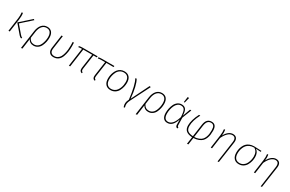

<svg xmlns="http://www.w3.org/2000/svg" viewBox="215 -2498 6721 4450"><g transform="rotate(30 3576.0 -273.0)"><path d="M422 8Q388 -2 357 -38L159 -270L452 -531L476 -513L203 -268L380 -61Q409 -28 436 -18ZM79 0 129 -355Q142 -448 131 -522L163 -527Q177 -449 162 -347L113 0Z M818 -531Q898 -531 941 -478.5Q984 -426 984 -332Q984 -276 972 -220Q960 -164 934.5 -110.5Q909 -57 861 -23.5Q813 10 750 10Q648 10 604 -77L566 196L530 200L600 -296Q616 -402 672 -466.5Q728 -531 818 -531ZM749 -21Q804 -21 845.5 -52.5Q887 -84 908 -134.5Q929 -185 939 -234.5Q949 -284 949 -332Q949 -415 915 -458Q881 -501 817 -501Q742 -501 695 -445Q648 -389 633 -290L609 -118Q650 -21 749 -21Z M1531 -520Q1534 -476 1534 -424Q1534 -342 1523.5 -272Q1513 -202 1487.5 -135Q1462 -68 1410 -29Q1358 10 1284 10Q1211 10 1174 -35.5Q1137 -81 1148 -159L1199 -520H1233L1182 -158Q1173 -91 1201.5 -56.5Q1230 -22 1286 -21Q1337 -20 1376.5 -45.5Q1416 -71 1438.5 -111Q1461 -151 1475.5 -207Q1490 -263 1495 -315Q1500 -367 1500 -425Q1500 -466 1498 -520Z M2071 -489 2017 -111Q2011 -70 2019 -52Q2027 -34 2052 -21L2040 5Q2002 -10 1989 -36Q1976 -62 1983 -113L2037 -489H1799L1730 0H1696L1765 -489Q1711 -489 1673 -480L1668 -509Q1711 -520 1779 -520H2165L2160 -489Z M2417 -489 2363 -111Q2357 -70 2365 -52Q2373 -34 2398 -21L2386 5Q2348 -9 2335 -35.5Q2322 -62 2329 -113L2383 -489H2293Q2227 -489 2195 -480L2190 -509Q2217 -520 2301 -520H2614L2609 -489Z M2810 10Q2724 10 2676.5 -44.5Q2629 -99 2629 -198Q2629 -240 2637 -283.5Q2645 -327 2664 -372.5Q2683 -418 2711 -452.5Q2739 -487 2783 -509Q2827 -531 2882 -531Q2968 -531 3015.5 -478Q3063 -425 3063 -327Q3063 -273 3050 -218Q3037 -163 3009.5 -110Q2982 -57 2930 -23.5Q2878 10 2810 10ZM2810 -21Q2857 -21 2895.5 -41.5Q2934 -62 2958 -94Q2982 -126 2998.5 -167Q3015 -208 3021.5 -248Q3028 -288 3028 -326Q3028 -411 2990.5 -456Q2953 -501 2882 -501Q2823 -501 2778 -470.5Q2733 -440 2709.5 -391Q2686 -342 2675 -293Q2664 -244 2664 -196Q2664 -112 2702 -66.5Q2740 -21 2810 -21Z M3207 -525Q3288 -387 3319 -50L3554 -526L3588 -518L3330 -9Q3300 50 3295 93.5Q3290 137 3307 194L3277 200Q3256 144 3260 96.5Q3264 49 3295 -12Q3250 -392 3174 -516Z M3887 -531Q3967 -531 4010 -478.5Q4053 -426 4053 -332Q4053 -276 4041 -220Q4029 -164 4003.5 -110.5Q3978 -57 3930 -23.5Q3882 10 3819 10Q3717 10 3673 -77L3635 196L3599 200L3669 -296Q3685 -402 3741 -466.5Q3797 -531 3887 -531ZM3818 -21Q3873 -21 3914.5 -52.5Q3956 -84 3977 -134.5Q3998 -185 4008 -234.5Q4018 -284 4018 -332Q4018 -415 3984 -458Q3950 -501 3886 -501Q3811 -501 3764 -445Q3717 -389 3702 -290L3678 -118Q3719 -21 3818 -21Z M4445 -746 4484 -744 4449 -602H4425ZM4413 -531Q4487 -531 4523.5 -483.5Q4560 -436 4564 -316L4638 -520H4673L4576 -270L4581 -74Q4582 -36 4613 -26L4599 5Q4547 -8 4547 -67L4546 -205Q4508 -92 4456 -41Q4404 10 4332 10Q4261 10 4223 -38Q4185 -86 4185 -181Q4185 -237 4197.5 -295Q4210 -353 4235.5 -407.5Q4261 -462 4307.5 -496.5Q4354 -531 4413 -531ZM4412 -501Q4363 -501 4324.5 -469.5Q4286 -438 4264 -388.5Q4242 -339 4231 -286Q4220 -233 4220 -181Q4220 -21 4334 -21Q4396 -21 4447.5 -76Q4499 -131 4541 -264Q4535 -402 4507 -451.5Q4479 -501 4412 -501Z M5215 -531Q5346 -531 5346 -362Q5346 -303 5340 -257Q5334 -211 5314.5 -160Q5295 -109 5262 -75Q5229 -41 5170.5 -17Q5112 7 5033 10L5007 196L4972 200L4999 10Q4888 3 4834 -43.5Q4780 -90 4780 -185Q4780 -326 4878 -520H4913Q4814 -331 4814 -187Q4814 -100 4860 -63.5Q4906 -27 5003 -21L5050 -354Q5075 -531 5215 -531ZM5215 -502Q5162 -502 5129 -467Q5096 -432 5083 -345L5037 -20Q5107 -23 5158 -44Q5209 -65 5238 -96Q5267 -127 5284.5 -173.5Q5302 -220 5307 -263Q5312 -306 5312 -362Q5312 -502 5215 -502Z M5790 200 5871 -367Q5888 -501 5785 -501Q5725 -501 5669 -448.5Q5613 -396 5569 -300L5527 0H5493L5543 -355Q5556 -448 5545 -522L5576 -525Q5588 -462 5578 -371Q5619 -449 5674 -490Q5729 -531 5787 -531Q5854 -531 5885 -488.5Q5916 -446 5905 -369L5823 196Z M6244 10Q6158 10 6110.5 -45Q6063 -100 6063 -198Q6063 -241 6070.5 -283Q6078 -325 6098.5 -370.5Q6119 -416 6150 -450Q6181 -484 6233.5 -506Q6286 -528 6353 -528Q6410 -528 6549 -520L6545 -492L6414 -500Q6496 -445 6496 -317Q6496 -265 6482.5 -211Q6469 -157 6441 -106Q6413 -55 6362 -22.5Q6311 10 6244 10ZM6244 -21Q6304 -21 6348.5 -51.5Q6393 -82 6416.5 -130Q6440 -178 6450.5 -225.5Q6461 -273 6461 -318Q6461 -450 6370 -502H6360Q6300 -502 6252.5 -481.5Q6205 -461 6176.5 -429Q6148 -397 6130 -355Q6112 -313 6105 -274Q6098 -235 6098 -196Q6098 -112 6136 -66.5Q6174 -21 6244 -21Z M6944 200 7025 -367Q7042 -501 6939 -501Q6879 -501 6823 -448.5Q6767 -396 6723 -300L6681 0H6647L6697 -355Q6710 -448 6699 -522L6730 -525Q6742 -462 6732 -371Q6773 -449 6828 -490Q6883 -531 6941 -531Q7008 -531 7039 -488.5Q7070 -446 7059 -369L6977 196Z"/></g></svg>

Font: Fira Sans UltraLight
Style: Italic
Weight: 200
Italic angle: -8°
Designer: Carrois Corporate & Edenspiekermann AG
Foundry: Carrois Corporate GbR & Edenspiekermann AG
Version: Version 4.203;PS 004.203;hotconv 1.0.88;makeotf.lib2.5.64775